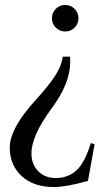

<svg xmlns="http://www.w3.org/2000/svg" viewBox="-20 -755 418 778"><path d="M234.4 -525.4H263.7Q264.6 -512.7 264.6 -505.4Q264.6 -417.5 190.4 -317.4Q107.4 -205.6 107.4 -133.3Q107.4 -89.8 134.3 -61.8Q161.1 -33.7 206.5 -33.7Q256.8 -33.7 290.8 -65.7Q324.7 -97.7 348.1 -175.3L363.3 -170.4Q336.9 -25.9 336.4 -22Q248 2.9 199.2 2.9Q115.7 2.9 67.6 -41.7Q19.5 -86.4 19.5 -156.7Q19.5 -234.9 124 -349.1Q177.7 -408.2 203.6 -448.2Q229.5 -488.3 234.4 -525.4ZM282.2 -719.2Q297.9 -703.6 297.9 -681.2Q297.9 -658.7 282.2 -643.1Q266.6 -627.4 244.1 -627.4Q221.7 -627.4 206.1 -643.1Q190.4 -658.7 190.4 -681.2Q190.4 -703.6 206.1 -719.2Q221.7 -734.9 244.1 -734.9Q266.6 -734.9 282.2 -719.2Z"/></svg>

Font: Flanker
Style: Regular
Weight: 400
Designer: Flanker
Foundry: Flanker
Version: Version 2.027